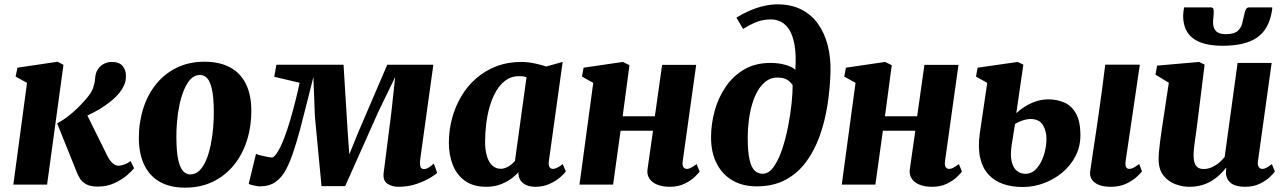

<svg xmlns="http://www.w3.org/2000/svg" viewBox="-20 -851 5926 885"><path d="M41.5 0 104.5 -469 52 -498 60.5 -539 246 -566.5 272.5 -552 197 0ZM430.5 9Q396 9 377 -2Q358 -13 349.2 -27.2Q340.5 -41.5 336.5 -51L243.5 -282Q270.5 -297 293.2 -314.5Q316 -332 336 -351.5Q356 -371 374 -391.5Q402 -423.5 409.5 -446.2Q417 -469 418.5 -490Q420.5 -518 433 -534.5Q445.5 -551 462.2 -558.2Q479 -565.5 494.5 -565.5Q530 -565.5 545 -547Q560 -528.5 560.5 -504Q561 -477 551.8 -457.5Q542.5 -438 531.5 -424.5Q514.5 -403.5 491.5 -384.8Q468.5 -366 442.5 -350.2Q416.5 -334.5 390.5 -322.2Q364.5 -310 341 -301L366 -352.5L475 -132Q486 -110 499.8 -98.5Q513.5 -87 526 -87Q535.5 -87 552 -92.5Q568.5 -98 582 -109L598 -75.5Q589 -63.5 565.5 -43.2Q542 -23 507.5 -7Q473 9 430.5 9Z M922.5 -566.5Q991.5 -566.5 1039.5 -541Q1087.5 -515.5 1112.8 -465.5Q1138 -415.5 1138.5 -343Q1139 -270 1118.8 -205.2Q1098.5 -140.5 1059 -91.2Q1019.5 -42 962.5 -14Q905.5 14 832.5 14Q765.5 14 718.2 -12Q671 -38 646 -88.5Q621 -139 620 -211Q619.5 -285 639.8 -349.5Q660 -414 699.2 -462.8Q738.5 -511.5 794.8 -539Q851 -566.5 922.5 -566.5ZM902 -505.5Q877.5 -505.5 859.5 -487Q841.5 -468.5 828.5 -437.5Q815.5 -406.5 807.5 -368.8Q799.5 -331 796 -291Q792.5 -251 793 -215.5Q793.5 -149 802 -112.5Q810.5 -76 824.8 -61.5Q839 -47 857 -47Q881.5 -47 899.8 -65.2Q918 -83.5 930.8 -114.2Q943.5 -145 951.2 -183.2Q959 -221.5 962.5 -261.5Q966 -301.5 965.5 -338.5Q965 -405 956.5 -441.2Q948 -477.5 934 -491.5Q920 -505.5 902 -505.5Z M1815.5 10Q1786 10 1765 -4.8Q1744 -19.5 1748.5 -54.5L1784 -334L1801.5 -496L1724 -336L1571 7H1462L1431.5 -313.5L1424.5 -496Q1408 -431 1392.5 -368.5Q1377 -306 1362 -250.2Q1347 -194.5 1331.5 -148.8Q1316 -103 1299.5 -71.5Q1279 -32.5 1250 -12.2Q1221 8 1177 8Q1170.5 8 1159 5.8Q1147.5 3.5 1137.5 0.8Q1127.5 -2 1126.5 -4L1160 -142Q1164.5 -139 1180 -135Q1195.5 -131 1211.8 -128Q1228 -125 1234 -125Q1237 -125 1239.8 -127.2Q1242.5 -129.5 1246 -132.8Q1249.5 -136 1252.8 -140.5Q1256 -145 1258.5 -149Q1274 -173 1289.5 -213.5Q1305 -254 1318.8 -301.2Q1332.5 -348.5 1343.5 -393Q1354.5 -437.5 1361 -469.5L1244 -497L1254 -552.5H1563.5L1582.5 -245L1590 -139.5L1633 -245L1765 -552.5H1977.5L1917.5 -121Q1915 -102.5 1916.2 -91.5Q1917.5 -80.5 1922 -76Q1926.5 -71.5 1932 -71.5Q1945 -71.5 1957.8 -79.8Q1970.5 -88 1979.5 -97.5L1995 -54.5Q1990 -48 1964.8 -32.5Q1939.5 -17 1901 -3.5Q1862.5 10 1815.5 10Z M2510 -109Q2507.5 -89.5 2512.8 -81Q2518 -72.5 2529 -72.5Q2536 -72.5 2546.5 -77Q2557 -81.5 2574 -94.5L2588 -60.5Q2582 -51.5 2562.8 -34.5Q2543.5 -17.5 2514 -3.8Q2484.5 10 2446.5 10Q2414.5 10 2393.2 -5.2Q2372 -20.5 2369.5 -49.5L2370 -57.5Q2355 -40.5 2333 -25Q2311 -9.5 2283.2 0.2Q2255.5 10 2221 10Q2161.5 10 2123.2 -17.5Q2085 -45 2067 -91.2Q2049 -137.5 2049 -192.5Q2049 -250 2063.5 -304.5Q2078 -359 2105.8 -406.2Q2133.5 -453.5 2174.2 -489.2Q2215 -525 2267.5 -545.2Q2320 -565.5 2383 -565.5Q2412 -565.5 2444.2 -558.8Q2476.5 -552 2498 -544.5L2573.5 -565.5ZM2407 -495.5Q2399 -498 2390.2 -499Q2381.5 -500 2372.5 -500Q2338 -500 2312 -481.5Q2286 -463 2267.5 -431.8Q2249 -400.5 2237.5 -361Q2226 -321.5 2221 -279.2Q2216 -237 2216 -197Q2216 -158 2224.8 -130Q2233.5 -102 2249.8 -87.5Q2266 -73 2288 -73Q2297 -73 2305.8 -75.8Q2314.5 -78.5 2323 -83.2Q2331.5 -88 2339 -94.5Q2346.5 -101 2353.5 -108.5Z M3127 -109Q3124.5 -89.5 3130 -81Q3135.5 -72.5 3146 -72.5Q3154.5 -72.5 3163.2 -76.8Q3172 -81 3191 -94.5L3205 -60.5Q3199.5 -52 3181.8 -35Q3164 -18 3135 -4Q3106 10 3067 10Q3033.5 10 3009.5 0.2Q2985.5 -9.5 2973.5 -27.5Q2961.5 -45.5 2964.5 -69.5L2990 -248.5H2840.5L2806 0H2651L2714.5 -469L2662.5 -498L2670 -539L2851 -565.5L2881.5 -550.5L2850 -315H2998.5L3032 -552H3189Z M3467.5 8Q3404 8 3357 -19Q3310 -46 3283.8 -96.8Q3257.5 -147.5 3257.5 -218Q3257.5 -279.5 3274.2 -340.2Q3291 -401 3325 -451Q3359 -501 3410.5 -531Q3462 -561 3531 -561Q3570.5 -561 3602.2 -551.5Q3634 -542 3646 -529Q3650.5 -596.5 3642.8 -641.2Q3635 -686 3618.8 -712.5Q3602.5 -739 3580.5 -750.2Q3558.5 -761.5 3534 -761.5Q3499 -761.5 3470.2 -750.8Q3441.5 -740 3405 -717.5L3374.5 -770Q3403.5 -788 3435.2 -801.8Q3467 -815.5 3499.8 -823.2Q3532.5 -831 3564 -831Q3626.5 -831 3673 -807.5Q3719.5 -784 3750 -741.8Q3780.5 -699.5 3795.2 -642.2Q3810 -585 3808 -518Q3806 -443 3794.2 -367.8Q3782.5 -292.5 3758.5 -225Q3734.5 -157.5 3695.8 -105Q3657 -52.5 3600.8 -22.2Q3544.5 8 3467.5 8ZM3495 -50Q3523.5 -50 3545.8 -81.2Q3568 -112.5 3584.8 -162Q3601.5 -211.5 3612.5 -267.8Q3623.5 -324 3628.8 -375.2Q3634 -426.5 3633.5 -459Q3622.5 -474 3611.2 -481.5Q3600 -489 3588.2 -491.2Q3576.5 -493.5 3562.5 -493.5Q3535 -493.5 3513 -478Q3491 -462.5 3474.5 -435.2Q3458 -408 3447.5 -372.8Q3437 -337.5 3431.8 -298Q3426.5 -258.5 3426.5 -218.5Q3426.5 -151 3435 -114.5Q3443.5 -78 3459.2 -64Q3475 -50 3495 -50Z M4336 -109Q4333.5 -89.5 4339 -81Q4344.5 -72.5 4355 -72.5Q4363.5 -72.5 4372.2 -76.8Q4381 -81 4400 -94.5L4414 -60.5Q4408.5 -52 4390.8 -35Q4373 -18 4344 -4Q4315 10 4276 10Q4242.5 10 4218.5 0.2Q4194.5 -9.5 4182.5 -27.5Q4170.5 -45.5 4173.5 -69.5L4199 -248.5H4049.5L4015 0H3860L3923.5 -469L3871.5 -498L3879 -539L4060 -565.5L4090.5 -550.5L4059 -315H4207.5L4241 -552H4398Z M5099.5 10Q5066 10 5044 0.8Q5022 -8.5 5012 -24.8Q5002 -41 5005 -62Q5007.5 -78 5010.5 -98.2Q5013.5 -118.5 5017.2 -144.2Q5021 -170 5025.8 -201Q5030.5 -232 5036 -269Q5041.5 -306 5047.5 -349.5Q5053.5 -393 5060.5 -443.8Q5067.5 -494.5 5074.5 -553H5234L5168.5 -109Q5166 -91 5170.2 -81.8Q5174.5 -72.5 5185.5 -72.5Q5194 -72.5 5204 -77.5Q5214 -82.5 5231 -95L5244 -61Q5238 -53 5219.8 -36Q5201.5 -19 5171.5 -4.5Q5141.5 10 5099.5 10ZM4694.5 11Q4644.5 11 4604.2 -2.8Q4564 -16.5 4536.5 -46.2Q4509 -76 4498 -123.2Q4487 -170.5 4496.5 -238L4530.5 -469L4478.5 -498L4486.5 -539L4671 -565.5L4697 -553L4664.5 -329.5Q4680.5 -344.5 4703 -359Q4725.5 -373.5 4753.5 -383.2Q4781.5 -393 4812.5 -393Q4851 -393 4884.5 -379Q4918 -365 4939 -328.8Q4960 -292.5 4960 -227.5Q4960 -175.5 4937.8 -132Q4915.5 -88.5 4877.5 -56.5Q4839.5 -24.5 4792 -6.8Q4744.5 11 4694.5 11ZM4706 -50Q4737 -50 4758.5 -74.8Q4780 -99.5 4791.8 -136.8Q4803.5 -174 4803.5 -211.5Q4803.5 -247.5 4786.8 -275Q4770 -302.5 4729 -302.5Q4721 -302.5 4709 -300Q4697 -297.5 4683.8 -292.2Q4670.5 -287 4658.5 -279.5Q4655 -256 4651.2 -232.5Q4647.5 -209 4643.5 -185Q4636 -136 4643.2 -106.2Q4650.5 -76.5 4667.5 -63.2Q4684.5 -50 4706 -50Z M5460.5 10Q5430.5 10 5398.2 -1.8Q5366 -13.5 5343.8 -40.8Q5321.5 -68 5320.5 -114Q5320.5 -131.5 5322.2 -152.5Q5324 -173.5 5327 -196.5Q5330 -219.5 5333.5 -243.5Q5337 -267.5 5340.5 -290.5L5367.5 -469.5L5306 -507L5313.5 -548.5L5507.5 -565.5L5532.5 -553L5499.5 -288Q5497 -266.5 5493.8 -244.2Q5490.5 -222 5487.8 -201.8Q5485 -181.5 5483.2 -165Q5481.5 -148.5 5481.5 -137.5Q5481.5 -114 5486.5 -99.8Q5491.5 -85.5 5501.5 -78.8Q5511.5 -72 5528 -72Q5547.5 -72 5565.2 -79.8Q5583 -87.5 5598.2 -100.2Q5613.5 -113 5625 -127.5L5684.5 -561H5841.5L5778.5 -109Q5776 -90 5782 -81.2Q5788 -72.5 5798.5 -72.5Q5807 -72.5 5815.8 -76.8Q5824.5 -81 5842.5 -94.5L5856.5 -61Q5851 -52 5833.2 -35Q5815.5 -18 5786.5 -4Q5757.5 10 5719.5 10Q5679 10 5658 -4Q5637 -18 5632 -42.5Q5631.5 -45.5 5631 -49.5Q5630.5 -53.5 5630.8 -57.8Q5631 -62 5631.5 -66.8Q5632 -71.5 5632.5 -75.5L5630.5 -76.5Q5618 -61 5602.2 -45.8Q5586.5 -30.5 5565.8 -17.8Q5545 -5 5519.2 2.5Q5493.5 10 5460.5 10ZM5560.5 -817Q5570 -817 5572.5 -810.8Q5575 -804.5 5574.5 -794.5Q5574.5 -783.5 5573 -771Q5571.5 -758.5 5571.5 -747.5Q5571 -723.5 5584.2 -708.5Q5597.5 -693.5 5628.5 -693.5Q5667 -693.5 5683.5 -707.2Q5700 -721 5705.2 -741.2Q5710.5 -761.5 5714.5 -780.5Q5717 -794.5 5721.8 -805.8Q5726.5 -817 5738 -817H5844Q5844 -813.5 5844 -809.8Q5844 -806 5843 -801.5Q5829 -715.5 5774.2 -677.8Q5719.5 -640 5614.5 -640Q5557 -640 5516.5 -654.5Q5476 -669 5454.8 -700Q5433.5 -731 5433.5 -780Q5434 -789 5435 -798.2Q5436 -807.5 5438 -817Z"/></svg>

Font: Merriweather 24pt Black
Style: Italic
Weight: 900
Italic angle: -7.8°
Designer: Eben Sorkin
Foundry: Eben Sorkin
Version: Version 2.101